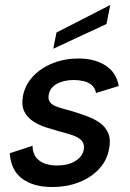

<svg xmlns="http://www.w3.org/2000/svg" viewBox="-20 -741 520 768"><path d="M110 -158Q111 -128 124.5 -111Q138 -94 160 -86.5Q182 -79 207 -79Q253 -79 281.5 -97Q310 -115 315 -142Q319 -165 306.5 -178.5Q294 -192 270.5 -200Q247 -208 219 -215Q194 -222 165.5 -231Q137 -240 113 -255.5Q89 -271 77 -295.5Q65 -320 72 -358Q81 -403 113 -436.5Q145 -470 192 -488.5Q239 -507 294 -507Q358 -507 401.5 -479.5Q445 -452 455 -397L364 -369Q361 -388 347.5 -400Q334 -412 314.5 -416.5Q295 -421 275 -421Q236 -421 208 -406Q180 -391 175 -362Q172 -346 178 -335.5Q184 -325 197.5 -318.5Q211 -312 229.5 -307Q248 -302 269 -296Q299 -287 327.5 -276.5Q356 -266 379 -250Q402 -234 413 -208Q424 -182 416 -144Q408 -100 377 -66Q346 -32 297.5 -12.5Q249 7 188 7Q114 7 69 -26Q24 -59 19 -128ZM421 -721 406 -645 193 -546 206 -611Z"/></svg>

Font: Albert Sans Medium
Style: Italic
Weight: 500
Italic angle: -11.25°
Designer: Andreas Rasmussen
Foundry: a.Foundry
Version: Version 1.025